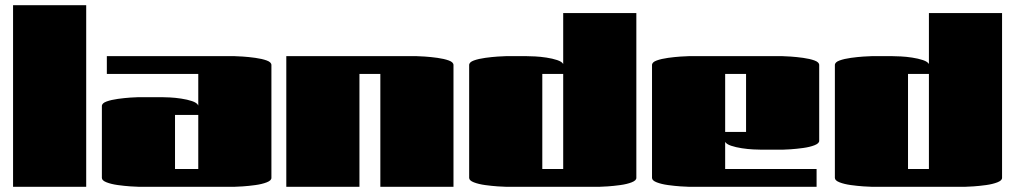

<svg xmlns="http://www.w3.org/2000/svg" viewBox="-20 -715 3886 735"><path d="M310 0H30V-695H310Z M389 -432V-500H879Q887 -500 909.5 -498.5Q932 -497 957.5 -493.5Q983 -490 1001 -483.5Q1019 -477 1019 -466V-34Q1019 -24 1001 -17Q983 -10 957.5 -6.5Q932 -3 909.5 -1.5Q887 0 879 0H510Q502 0 479.5 -1.5Q457 -3 431.5 -6.5Q406 -10 388 -17Q370 -24 370 -34V-309Q370 -320 388 -326.5Q406 -333 431.5 -336.5Q457 -340 479.5 -341.5Q502 -343 510 -343H599Q610 -343 630.5 -342Q651 -341 674 -337.5Q697 -334 715 -328Q733 -322 738 -313Q739 -312 739 -309V-432ZM739 -275H650V-68H739Z M1356 0H1076V-500H1576Q1584 -500 1606.5 -498.5Q1629 -497 1654.5 -493.5Q1680 -490 1698 -483.5Q1716 -477 1716 -466V0H1436V-432H1356Z M2136 -665H2416V-34Q2416 -24 2398 -17Q2380 -10 2354.5 -6.5Q2329 -3 2306.5 -1.5Q2284 0 2276 0H1916Q1908 0 1885.5 -1.5Q1863 -3 1837.5 -6.5Q1812 -10 1794 -17Q1776 -24 1776 -34V-466Q1776 -477 1794 -483.5Q1812 -490 1837.5 -493.5Q1863 -497 1885.5 -498.5Q1908 -500 1916 -500H1997Q2008 -500 2028.5 -499Q2049 -498 2072 -494.5Q2095 -491 2113 -485Q2131 -479 2136 -470ZM2056 -68H2136V-432H2056Z M3106 -68V0H2616Q2608 0 2585.5 -1.5Q2563 -3 2537.5 -6.5Q2512 -10 2494 -17Q2476 -24 2476 -34V-466Q2476 -477 2494 -483.5Q2512 -490 2537.5 -493.5Q2563 -497 2585.5 -498.5Q2608 -500 2616 -500H2976Q2984 -500 3006.5 -498.5Q3029 -497 3054.5 -493.5Q3080 -490 3098 -483.5Q3116 -477 3116 -466V-176Q3116 -166 3098 -159Q3080 -152 3054.5 -148.5Q3029 -145 3006.5 -143.5Q2984 -142 2976 -142H2895Q2885 -142 2864 -143Q2843 -144 2820 -147.5Q2797 -151 2779 -157Q2761 -163 2756 -172V-68ZM2756 -210H2836V-432H2756Z M3536 -665H3816V-34Q3816 -24 3798 -17Q3780 -10 3754.5 -6.5Q3729 -3 3706.5 -1.5Q3684 0 3676 0H3316Q3308 0 3285.5 -1.5Q3263 -3 3237.5 -6.5Q3212 -10 3194 -17Q3176 -24 3176 -34V-466Q3176 -477 3194 -483.5Q3212 -490 3237.5 -493.5Q3263 -497 3285.5 -498.5Q3308 -500 3316 -500H3397Q3408 -500 3428.5 -499Q3449 -498 3472 -494.5Q3495 -491 3513 -485Q3531 -479 3536 -470ZM3456 -68H3536V-432H3456Z"/></svg>

Font: Gajraj One
Style: Regular
Weight: 400
Designer: Saurabh Sharma
Foundry: Saurabh Sharma
Version: Version 1.000